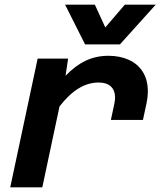

<svg xmlns="http://www.w3.org/2000/svg" viewBox="-20 -806 690 826"><path d="M475 -387Q475 -417 457 -434Q439 -451 404 -451Q315 -451 236 -348L162 0H24L142 -554H273L262 -480Q303 -523 348 -544.5Q393 -566 446 -566Q496 -566 534.5 -548.5Q573 -531 594.5 -496.5Q616 -462 616 -413Q616 -389 610 -360L595 -290H457L472 -360Q475 -374 475 -387ZM388 -786 433 -688 517 -786H650L496 -615H346L260 -786Z"/></svg>

Font: Azeret Mono SemiBold
Style: Italic
Weight: 600
Italic angle: -12°
Designer: Martin Vácha
Foundry: Displaay
Version: Version 1.000; Glyphs 3.0.3, build 3074